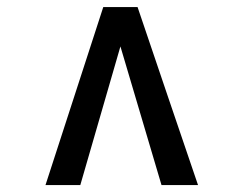

<svg xmlns="http://www.w3.org/2000/svg" viewBox="-20 -760 667 552"><path d="M276.9 -739.7H375.5Q418.9 -610.4 462.2 -483.9Q505.4 -357.4 549.3 -228H444.3L326.2 -626.5L210.9 -228H110.8Z"/></svg>

Font: Atomic Age
Style: Regular
Weight: 400
Designer: James Grieshaber
Foundry: James Grieshaber
Version: Version 1.008; ttfautohint (v1.4.1) -l 6 -r 46 -G 0 -x 0 -H 